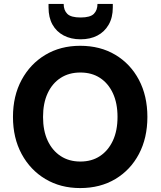

<svg xmlns="http://www.w3.org/2000/svg" viewBox="-20 -945 817 977"><path d="M388 12Q288 12 211 -34Q134 -80 90 -161.5Q46 -243 46 -350Q46 -457 90 -538.5Q134 -620 211 -666Q288 -712 388 -712Q490 -712 567 -666Q644 -620 687 -538.5Q730 -457 730 -350Q730 -243 687 -161.5Q644 -80 567 -34Q490 12 388 12ZM389 -123Q447 -123 489 -151Q531 -179 554.5 -229.5Q578 -280 578 -350Q578 -420 554.5 -470.5Q531 -521 489 -548.5Q447 -576 389 -576Q331 -576 288.5 -548.5Q246 -521 222.5 -470.5Q199 -420 199 -350Q199 -280 222.5 -229.5Q246 -179 288.5 -151Q331 -123 389 -123ZM390 -745Q341 -745 304 -764.5Q267 -784 247 -820Q227 -856 227 -907V-925H304Q304 -893 322.5 -874.5Q341 -856 390 -856Q439 -856 457.5 -874.5Q476 -893 476 -925H554V-907Q554 -856 533 -819.5Q512 -783 475.5 -764Q439 -745 390 -745Z"/></svg>

Font: DM Sans 12pt Black
Style: Regular
Weight: 900
Version: Version 4.004;gftools[0.9.30]